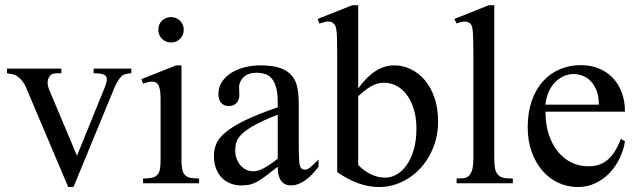

<svg xmlns="http://www.w3.org/2000/svg" viewBox="-20 -715 2486 749"><path d="M492.2 -429.2Q479 -428.2 470.5 -426Q461.9 -423.8 455.6 -419.4Q447.3 -411.1 439.9 -399.4Q432.6 -387.7 425.3 -370.1L266.6 14.6H246.1L85.4 -364.7Q80.6 -377 75.7 -385.7Q70.8 -394.5 65.4 -400.9Q60.1 -407.2 54.2 -412.1Q48.3 -417 41.5 -421.4Q37.1 -423.8 28.8 -425.3Q20.5 -426.8 7.3 -429.2V-447.3H219.2V-429.2H205.1Q195.8 -429.2 188 -427.5Q180.2 -425.8 176.3 -420.4Q166.5 -410.2 165.8 -394.5Q165 -378.9 176.3 -354.5L280.3 -107.4L384.8 -364.7Q393.6 -385.3 396 -397.5Q398.4 -409.7 393.1 -418Q391.6 -419.9 388.9 -421.9Q386.2 -423.8 381.1 -425.5Q376 -427.2 367.4 -428.2Q358.9 -429.2 345.2 -429.2V-447.3H492.2Z M696.8 -599.6Q696.8 -578.6 682.9 -564Q668.9 -549.3 647.5 -549.3Q626 -549.3 611.8 -563.5Q597.7 -577.6 597.7 -599.6Q597.7 -610.4 601.6 -619.4Q605.5 -628.4 612.3 -634.8Q619.1 -641.1 628.2 -644.8Q637.2 -648.4 647.5 -648.4Q657.7 -648.4 666.7 -644.5Q675.8 -640.6 682.4 -634Q689 -627.4 692.9 -618.7Q696.8 -609.9 696.8 -599.6ZM538.1 0V-18.6Q559.1 -18.6 572.5 -21.5Q585.9 -24.4 593.5 -32.5Q601.1 -40.5 603.8 -54.9Q606.4 -69.3 606.4 -91.8V-331.1Q606.4 -363.3 599.4 -379.9Q592.3 -396.5 572.8 -396.5Q565.9 -396.5 557.6 -394.5Q549.3 -392.6 538.1 -388.7L531.7 -406.2L667 -460H688V-91.8Q688 -69.3 690.9 -54.9Q693.8 -40.5 701.4 -32.5Q709 -24.4 722.4 -21.5Q735.8 -18.6 756.8 -18.6V0Z M1222.7 -64.5Q1167.5 8.3 1115.7 8.3Q1105 8.3 1095.5 4.9Q1085.9 1.5 1078.9 -6.8Q1071.8 -15.1 1067.6 -29.1Q1063.5 -43 1063.5 -64.5Q1034.2 -41.5 1014.9 -27.1Q995.6 -12.7 980.7 -4.9Q965.8 2.9 952.4 5.6Q939 8.3 921.4 8.3Q897.5 8.3 877.9 0.2Q858.4 -7.8 844.2 -22.7Q830.1 -37.6 822.3 -58.8Q814.5 -80.1 814.5 -106Q814.5 -130.9 823.5 -153.3Q832.5 -175.8 859.4 -198.5Q886.2 -221.2 935.1 -245.1Q983.9 -269 1063.5 -296.4V-314.9Q1063.5 -347.2 1058.3 -369.1Q1053.2 -391.1 1043 -405Q1032.7 -418.9 1017.1 -425Q1001.5 -431.2 980 -431.2Q949.2 -431.2 931.6 -415.3Q914.1 -399.4 912.6 -376.5L913.6 -347.2Q914.6 -326.2 903.1 -313.7Q891.6 -301.3 873 -301.3Q853.5 -301.3 842.8 -313.7Q832 -326.2 832 -348.1Q832 -374.5 845.5 -395.3Q858.9 -416 881.6 -430.4Q904.3 -444.8 933.8 -452.4Q963.4 -460 995.6 -460Q1043.9 -460 1073.5 -449.5Q1103 -439 1119.1 -419.2Q1135.3 -399.4 1140.4 -371.1Q1145.5 -342.8 1145.5 -307.6V-155.3Q1145.5 -124 1146.5 -104Q1147.5 -84 1147.9 -77.1Q1150.4 -64 1155.3 -58.6Q1160.2 -53.2 1169.4 -53.2Q1173.8 -53.2 1177.7 -54.4Q1181.6 -55.7 1187 -59.6Q1192.4 -63.5 1200.7 -71.3Q1209 -79.1 1222.7 -92.8ZM1063.5 -267.6Q1006.8 -245.6 973.9 -227.3Q940.9 -209 923.8 -192.4Q906.7 -175.8 902.1 -160.4Q897.5 -145 897.5 -128.9Q897.5 -111.3 902.8 -96.7Q908.2 -82 917.2 -71Q926.3 -60.1 938.7 -53.7Q951.2 -47.4 965.3 -46.9Q984.4 -45.9 1008.5 -58.6Q1032.7 -71.3 1063.5 -96.2Z M1689 -241.7Q1689 -186.5 1670.2 -139.4Q1651.4 -92.3 1619.6 -58.1Q1587.9 -23.9 1546.1 -4.6Q1504.4 14.6 1458 14.6Q1419.4 14.6 1379.2 0.5Q1338.9 -13.7 1295.4 -43.5V-506.3Q1295.4 -543.9 1294.7 -565.9Q1293.9 -587.9 1292 -599.6Q1290 -611.3 1287.1 -616.2Q1284.2 -621.1 1279.8 -624.5Q1272 -631.3 1260.5 -631.1Q1249 -630.9 1226.1 -623.5L1219.2 -641.1L1354.5 -694.8H1377.4V-370.1Q1441.9 -460 1517.6 -460Q1551.8 -460 1582.8 -445.1Q1613.8 -430.2 1637.5 -402.1Q1661.1 -374 1675 -333.5Q1689 -293 1689 -241.7ZM1604.5 -213.9Q1604.5 -255.9 1594.2 -289.1Q1584 -322.3 1566.9 -345.2Q1549.8 -368.2 1526.9 -380.1Q1503.9 -392.1 1478.5 -392.1Q1469.7 -392.1 1459.5 -390.4Q1449.2 -388.7 1437.3 -383.3Q1425.3 -377.9 1410.6 -367.4Q1396 -356.9 1377.4 -339.8V-71.3Q1400.9 -47.4 1427.7 -34.7Q1454.6 -22 1482.9 -22Q1504.9 -22 1526.6 -33.9Q1548.3 -45.9 1565.7 -70.1Q1583 -94.2 1593.8 -130.1Q1604.5 -166 1604.5 -213.9Z M1761.2 0V-18.6Q1783.7 -18.6 1794.4 -21Q1805.2 -23.4 1813 -33.7Q1815.9 -37.6 1818.4 -42.7Q1820.8 -47.9 1822.8 -55.7Q1824.7 -63.5 1825.7 -74.5Q1826.7 -85.4 1826.7 -101.1V-506.8Q1826.7 -544.9 1825.9 -566.9Q1825.2 -588.9 1823.5 -600.6Q1821.8 -612.3 1819.3 -616.7Q1816.9 -621.1 1813 -624.5Q1808.6 -627.4 1803.7 -629.2Q1798.8 -630.9 1793 -630.9Q1787.1 -630.9 1779.3 -629.2Q1771.5 -627.4 1761.2 -623.5L1752.4 -641.1L1887.2 -694.8H1908.2V-101.1Q1908.2 -86.4 1908.9 -75.9Q1909.7 -65.4 1911.1 -57.9Q1912.6 -50.3 1915 -45.2Q1917.5 -40 1920.9 -35.6Q1924.3 -31.2 1928.7 -28.1Q1933.1 -24.9 1939.7 -22.7Q1946.3 -20.5 1956.3 -19.5Q1966.3 -18.6 1980.5 -18.6V0Z M2418 -163.6Q2413.1 -130.9 2397.9 -98.9Q2382.8 -66.9 2359.4 -41.7Q2335.9 -16.6 2304.2 -1Q2272.5 14.6 2233.9 14.6Q2194.3 14.6 2158.7 -1.7Q2123 -18.1 2096.4 -48.6Q2069.8 -79.1 2054.2 -122.3Q2038.6 -165.5 2038.6 -218.8Q2038.6 -275.4 2054 -320.3Q2069.3 -365.2 2096.9 -396.5Q2124.5 -427.7 2162.6 -444.3Q2200.7 -460.9 2246.1 -460.9Q2283.2 -460.9 2314.7 -448.5Q2346.2 -436 2369.1 -412.6Q2392.1 -389.2 2405 -355.5Q2418 -321.8 2418 -279.3H2107.9Q2107.9 -229.5 2121.1 -189.9Q2134.3 -150.4 2156.7 -123Q2179.2 -95.7 2208.7 -81.3Q2238.3 -66.9 2271 -66.4Q2293 -65.9 2311.8 -71Q2330.6 -76.2 2346.7 -88.6Q2362.8 -101.1 2376.7 -121.8Q2390.6 -142.6 2402.3 -173.3ZM2315.9 -306.6Q2315.9 -343.8 2305.2 -366.9Q2294.4 -390.1 2279.3 -403.3Q2264.2 -416.5 2247.6 -421.4Q2231 -426.3 2218.8 -426.3Q2199.2 -426.3 2180.4 -418.5Q2161.6 -410.6 2146.5 -395.5Q2131.3 -380.4 2121.1 -357.9Q2110.8 -335.4 2107.9 -306.6Z"/></svg>

Font: Doulos SIL Afr
Style: Regular
Weight: 400
Designer: Walt Agee, Victor Gaultney, Peter Martin, Debbi Hosken, Becca Hirsbrunner
Foundry: SIL International
Version: Version 5.000